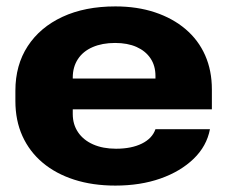

<svg xmlns="http://www.w3.org/2000/svg" viewBox="-20 -568 709 599"><path d="M340 11Q269 11 211.5 -7.5Q154 -26 113 -60.5Q72 -95 50 -143.5Q28 -192 28 -253V-285Q28 -365 66.5 -424Q105 -483 175 -515.5Q245 -548 340 -548Q408 -548 463.5 -529.5Q519 -511 559 -477Q599 -443 620 -395.5Q641 -348 641 -289V-227H178V-323H479L465 -306V-331Q465 -363 449.5 -386Q434 -409 406 -421.5Q378 -434 339 -434Q299 -434 269 -421Q239 -408 223 -383.5Q207 -359 207 -326V-212Q207 -180 223.5 -155.5Q240 -131 270.5 -117.5Q301 -104 342 -104Q390 -104 422.5 -120Q455 -136 465 -165H635Q625 -112 584 -72.5Q543 -33 480.5 -11Q418 11 340 11Z"/></svg>

Font: Hubot Sans SemiExpanded
Style: Bold
Weight: 700
Width: 6
Designer: Deni Anggara
Foundry: GitHub, Inc., Subsidiary of Microsoft Corporation
Version: Version 2.000